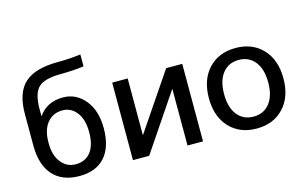

<svg xmlns="http://www.w3.org/2000/svg" viewBox="-92 -992 1967 1244"><g transform="rotate(-15 891.0 -370.0)"><path d="M514 -750V-670Q437 -660 362 -660Q250 -660 208.5 -620.5Q167 -581 167 -475V-430H169Q225 -510 332 -510Q420 -510 478.5 -439Q537 -368 537 -250Q537 -124 477.5 -57Q418 10 307 10Q191 10 129 -59.5Q67 -129 67 -260V-470Q67 -613 137.5 -676.5Q208 -740 362 -740Q441 -740 514 -750ZM439 -250Q439 -334 402 -382Q365 -430 307 -430Q244 -430 205.5 -383.5Q167 -337 167 -255V-245Q167 -165 205 -117.5Q243 -70 302 -70Q367 -70 403 -116Q439 -162 439 -250Z M770 -520V-142H772L1028 -520H1136V0H1032V-378H1030L775 0H666V-520Z M1313.5 -457Q1382 -530 1495 -530Q1608 -530 1676.5 -457Q1745 -384 1745 -260Q1745 -136 1676.5 -63Q1608 10 1495 10Q1382 10 1313.5 -63Q1245 -136 1245 -260Q1245 -384 1313.5 -457ZM1387 -120Q1427 -70 1495 -70Q1563 -70 1603 -120Q1643 -170 1643 -260Q1643 -350 1603 -400Q1563 -450 1495 -450Q1427 -450 1387 -400Q1347 -350 1347 -260Q1347 -170 1387 -120Z"/></g></svg>

Font: Mplus 1p Medium
Style: Regular
Weight: 500
Version: Version 1.061